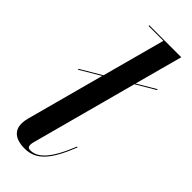

<svg xmlns="http://www.w3.org/2000/svg" viewBox="-248 -786 832 832"><g transform="rotate(45 168.0 -370.0)"><path d="M269 -155.5 265 -157C217.5 -38.5 176.5 -2 133 -2C120.5 -2 116 -9 116 -19C116 -23 116.5 -29 118 -34.5L249.5 -523.5L336.5 -575V-580L251 -529.5L310.5 -750H114.5V-745.5H205.5L127.5 -456.5L31.5 -400V-395L125.5 -450.5L30 -96C27.5 -86.5 24 -73 24 -56.5C24 -16.5 51.5 10 110 10C183 10 224 -43 269 -155.5Z"/></g></svg>

Font: Bodoni* 36pt Medium
Style: Italic
Weight: 500
Italic angle: -13°
Version: Version 2.3